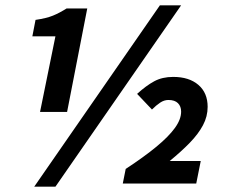

<svg xmlns="http://www.w3.org/2000/svg" viewBox="-20 -692 853 724"><path d="M131 -270 189 -555H102L114 -617Q155 -623 179.5 -633Q204 -643 231 -660H309L233 -270ZM109 12 583 -672H663L189 12ZM443 0 454 -55Q524 -101 570 -139Q616 -177 639.5 -209.5Q663 -242 663 -271Q663 -291 651 -303Q639 -315 615 -315Q599 -315 584 -305Q569 -295 553 -279L497 -338Q531 -369 561.5 -385.5Q592 -402 633 -402Q693 -402 728 -372Q763 -342 763 -289Q763 -253 745.5 -220Q728 -187 696 -154Q664 -121 620 -85H737L720 0Z"/></svg>

Font: Source Sans 3 ExtraLight
Style: Bold Italic
Weight: 700
Italic angle: -11°
Version: Version 3.052;hotconv 1.1.0;makeotfexe 2.6.0